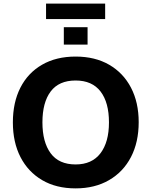

<svg xmlns="http://www.w3.org/2000/svg" viewBox="-20 -1028 835 1059"><path d="M51 -353Q51 -463 92.5 -544.5Q134 -626 212 -671Q290 -716 397 -716Q504 -716 582 -671Q660 -626 702.5 -544.5Q745 -463 745 -354Q745 -244 702.5 -162Q660 -80 581.5 -34.5Q503 11 397 11Q290 11 212.5 -34.5Q135 -80 93 -161.5Q51 -243 51 -353ZM214 -353Q214 -244 259.5 -182.5Q305 -121 397 -121Q487 -121 534 -182.5Q581 -244 581 -353Q581 -463 534.5 -523.5Q488 -584 397 -584Q305 -584 259.5 -523.5Q214 -463 214 -353ZM234 -923V-1008H560V-923ZM332 -782V-878H463V-782Z"/></svg>

Font: Mulish ExtraBold
Style: Regular
Weight: 800
Designer: Vernon Adams
Foundry: Vernon Adams
Version: Version 3.603; ttfautohint (v1.8.3)